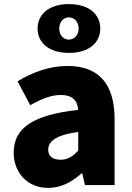

<svg xmlns="http://www.w3.org/2000/svg" viewBox="-20 -906 646 940"><path d="M216 14C279 14 332 -15 379 -57H383L396 0H541V-323C541 -501 458 -583 311 -583C222 -583 141 -553 66 -508L128 -391C185 -423 232 -441 277 -441C335 -441 359 -414 363 -368C141 -344 47 -279 47 -159C47 -64 111 14 216 14ZM277 -124C240 -124 216 -140 216 -173C216 -213 252 -245 363 -260V-169C337 -141 313 -124 277 -124ZM317 -647C419 -647 471 -700 471 -766C471 -833 419 -886 317 -886C216 -886 164 -833 164 -766C164 -700 216 -647 317 -647ZM317 -712C291 -712 270 -734 270 -766C270 -799 291 -821 317 -821C344 -821 365 -799 365 -766C365 -734 344 -712 317 -712Z"/></svg>

Font: Noto Sans CJK KR Black
Style: Regular
Weight: 900
Designer: Ryoko NISHIZUKA (kana & ideographs); Paul D. Hunt (Latin, Greek & Cyrillic); Wenlong ZHANG (bopomofo); Sandoll Communica
Foundry: Adobe Systems Incorporated
Version: Version 1.004;PS 1.004;hotconv 1.0.82;makeotf.lib2.5.63406